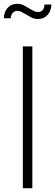

<svg xmlns="http://www.w3.org/2000/svg" viewBox="-21 -989 290 1009"><path d="M99 -745H149V0H99ZM118 -912Q101 -922 91 -927Q81 -932 69 -932Q56 -932 46.5 -922Q37 -912 35 -893H-1Q0 -927 19.5 -948Q39 -969 70 -969Q87 -969 99.5 -963Q112 -957 130 -946Q147 -936 157 -931Q167 -926 179 -926Q210 -926 213 -965H249Q248 -931 228.5 -910Q209 -889 178 -889Q161 -889 148.5 -895Q136 -901 118 -912Z"/></svg>

Font: Eudoxus Sans ExtraLight
Style: Regular
Weight: 200
Designer: Stijn de Vries
Foundry: tokotype
Version: Version 2.005